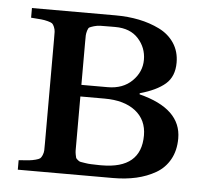

<svg xmlns="http://www.w3.org/2000/svg" viewBox="-42 -535 641 580"><g transform="rotate(5 278.5 -245.0)"><path d="M32.2 0V-28.8Q52.7 -30.3 63 -31.2Q73.2 -32.2 83.3 -34.9Q93.3 -37.6 96.7 -40.3Q100.1 -43 103.3 -50.5Q106.4 -58.1 106.7 -65.2Q106.9 -72.3 106.9 -86.9V-402.8Q106.9 -417.5 106.7 -424.6Q106.4 -431.6 103.3 -439.2Q100.1 -446.8 96.7 -449.5Q93.3 -452.1 83.3 -454.8Q73.2 -457.5 63 -458.5Q52.7 -459.5 32.2 -460.9V-490.2H286.1Q323.7 -490.2 357.2 -483.4Q390.6 -476.6 419.4 -462.4Q448.2 -448.2 465.1 -422.9Q481.9 -397.5 481.9 -363.8Q481.9 -321.8 455.8 -299.1Q429.7 -276.4 378.9 -262.2V-258.8Q506.8 -226.6 506.8 -136.2Q506.8 -99.6 491.7 -72.5Q476.6 -45.4 450 -30Q423.3 -14.6 391.1 -7.3Q358.9 0 320.8 0ZM201.2 -89.8Q201.2 -77.6 201.2 -72.8Q201.2 -67.9 202.6 -60.3Q204.1 -52.7 204.8 -50.8Q205.6 -48.8 210.4 -44.7Q215.3 -40.5 219 -40Q222.7 -39.6 232.7 -37.8Q242.7 -36.1 251 -35.9Q259.3 -35.6 275.9 -35.2H283.2Q402.8 -35.2 402.8 -136.2Q402.8 -183.1 368.7 -210Q334.5 -236.8 274.9 -236.8H201.2ZM201.2 -272H280.8Q327.1 -272 355 -299.6Q382.8 -327.1 382.8 -363.8Q382.8 -400.4 358.2 -427.7Q333.5 -455.1 288.1 -455.1H275.9Q255.4 -455.1 244.1 -454.8Q232.9 -454.6 223.4 -451.7Q213.9 -448.7 210.2 -446.8Q206.5 -444.8 204.1 -436.5Q201.7 -428.2 201.4 -422.1Q201.2 -416 201.2 -399.9Z"/></g></svg>

Font: Heuristica
Style: Regular
Weight: 400
Version: Version 1.0.2